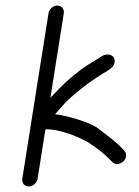

<svg xmlns="http://www.w3.org/2000/svg" viewBox="-20 -708 500 691"><path d="M60.2 -64.5C57.8 -49.5 68.3 -37 83.4 -37C98.4 -37 112.8 -49.5 115.2 -64.5L143.2 -241.1C143.2 -241.1 144.6 -241.8 146.5 -242.9C188.4 -241.9 239.3 -226.9 295.4 -197C333.5 -172.1 356.2 -153 367.6 -141.1L385.1 -123.9C397.4 -112.3 415.5 -118.2 425.3 -128.5C434.7 -138.5 438.1 -155.3 427 -166L410.7 -182.9C395.6 -197.7 368.2 -219.9 326.6 -250.6C292.8 -270.2 225 -291.3 178.2 -296.7C191.7 -313.2 216.4 -339.6 220 -343.6C266.7 -387.6 317.4 -424.6 369.2 -454.6L369.5 -454.9L380.2 -463.2C396 -475.8 395.2 -493.9 387.6 -503.4C380.4 -512.3 362.5 -516.3 344.7 -504.8L332.2 -496.8C323.9 -491.6 311.7 -484 295.6 -474.1C267.7 -457 221 -417.7 202.9 -398.8C194.2 -389.8 178.8 -374.5 161.4 -355.8L209.6 -660.5C212 -675.5 201.5 -688 186.5 -688C171.4 -688 157 -675.5 154.6 -660.5Z"/></svg>

Font: MewTooHand
Style: BdIta
Weight: 400
Designer: Mew Too, Robert Jablonski
Version: Version 0.77